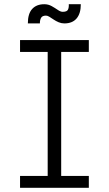

<svg xmlns="http://www.w3.org/2000/svg" viewBox="-20 -890 516 910"><path d="M75 0V-56H206V-644H75V-700H401V-644H270V-56H401V0ZM198 -816Q181 -816 175 -806Q169 -796 169 -779H112Q112 -825 132.5 -847.5Q153 -870 190 -870Q209 -870 225 -861Q241 -852 254 -843Q267 -834 277 -834Q297 -834 302 -844Q307 -854 306 -870H363Q363 -826 343 -802.5Q323 -779 285 -779Q271 -779 258 -784.5Q245 -790 234 -797.5Q223 -805 214 -810.5Q205 -816 198 -816Z"/></svg>

Font: Inclusive Sans Light
Style: Regular
Weight: 300
Designer: Olivia King
Foundry: Olivia King
Version: Version 2.004